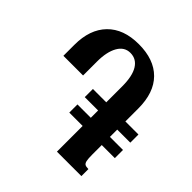

<svg xmlns="http://www.w3.org/2000/svg" viewBox="-177 -820 966 966"><g transform="rotate(45 306.0 -337.0)"><path d="M501 -293V-241H594V-183H501V-116Q501 -86 504 -72.5Q507 -59 514.5 -54.5Q522 -50 539 -50V0H365V-183H270V-241H365V-293H270V-351H365V-464Q365 -538 341.5 -575.5Q318 -613 275 -613Q233 -613 210 -572.5Q187 -532 187 -463V-364H47V-442Q47 -552 106.5 -613Q166 -674 274 -674Q383 -674 442 -614.5Q501 -555 501 -443V-351H594V-293Z"/></g></svg>

Font: Noto Serif Armenian SmBold Cond
Style: Regular
Weight: 600
Width: 3
Designer: Monotype Design team
Foundry: Monotype Imaging Inc.
Version: Version 1.000